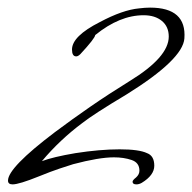

<svg xmlns="http://www.w3.org/2000/svg" viewBox="-20 -470 504 504"><path d="M13 14Q1 14 1 4Q1 -30 124 -123Q168 -156 216.5 -189.5Q265 -223 320 -257Q423 -320 423 -374Q423 -400 405 -415Q387 -430 357 -430Q294 -430 230 -378Q229 -369 191 -328Q185 -322 180 -322Q169 -322 169 -340Q169 -375 242 -412Q302 -444 345 -448Q353 -449 360 -449.5Q367 -450 374 -450Q470 -450 464 -369Q460 -314 312 -222Q225 -170 196 -147Q137 -103 90 -47Q119 -58 178 -68Q210 -73 239 -75.5Q268 -78 294 -78Q345 -78 366 -68Q385 -61 385 -35Q385 -10 352 10Q345 14 338 14Q328 14 328 7Q328 3 337 -4Q346 -12 346 -22Q346 -43 325.5 -50Q305 -57 279 -57Q240 -57 172 -39Q159 -35 136.5 -27.5Q114 -20 82 -7Q30 14 13 14Z"/></svg>

Font: Whisper
Style: Regular
Weight: 400
Designer: Robert E. Leuschke
Foundry: Robert E. Leuschke
Version: Version 1.010; ttfautohint (v1.8.4.7-5d5b)